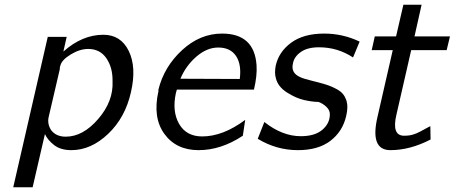

<svg xmlns="http://www.w3.org/2000/svg" viewBox="-20 -626 1923 812"><path d="M36 166 182 -470H262L248 -408Q328 -479 417 -479Q491 -479 524.5 -410.5Q558 -342 534 -237Q510 -129 437.5 -60Q365 9 282 9Q237 9 209.5 -12Q182 -33 170 -59L118 166ZM236 -351Q236 -350 234.5 -346Q233 -342 233 -340V-337V-334L186 -132Q179 -103 196 -76Q217 -48 258 -48Q331 -48 395.5 -123Q460 -198 456 -282Q457 -340 430 -379.5Q403 -419 353 -419Q318 -419 280.5 -396.5Q243 -374 236 -351Z M650 -240V-247Q674 -344 750 -414Q826 -484 919 -484Q1056 -484 1065 -350Q1068 -306 1054 -247H728Q727 -245 726 -240Q725 -235 724 -233Q707 -155 737.5 -102Q768 -49 835 -49Q923 -49 1017 -119L1007 -52Q915 9 820 9Q725 9 675 -60Q625 -129 650 -240ZM743 -293 994 -292Q1002 -354 978 -389.5Q954 -425 903 -425Q855 -425 810.5 -386.5Q766 -348 743 -293Z M1070 -39 1098 -110Q1174 -50 1252 -50Q1311 -50 1342.5 -76.5Q1374 -103 1375 -140Q1376 -159 1361 -173.5Q1346 -188 1327 -195Q1301 -195 1266 -203Q1231 -211 1193.5 -235Q1156 -259 1147 -294Q1140 -317 1146 -348Q1159 -407 1211.5 -445.5Q1264 -484 1351 -484Q1430 -484 1501 -450L1473 -383Q1408 -426 1329 -426Q1280 -426 1252 -406Q1224 -386 1219 -358Q1209 -318 1249 -300Q1264 -293 1297 -285Q1330 -277 1356.5 -269Q1383 -261 1408.5 -246.5Q1434 -232 1444 -204Q1454 -176 1444 -135Q1429 -70 1377.5 -30.5Q1326 9 1240 9Q1149 9 1070 -39Z M1552 -414 1565 -472H1655L1686 -606H1763L1733 -472H1883L1869 -414H1719L1657 -143Q1635 -52 1689 -52Q1712 -52 1727 -57Q1741 -61 1758 -70Q1775 -79 1786.5 -85.5Q1798 -92 1800 -92Q1800 -82 1800.5 -63.5Q1801 -45 1801 -36Q1714 9 1631 9Q1543 9 1577 -134L1641 -414Z"/></svg>

Font: Coval
Style: Light Italic
Weight: 300
Foundry: Context Ltd
Version: Version 001.000